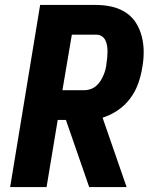

<svg xmlns="http://www.w3.org/2000/svg" viewBox="-20 -755 640 775"><path d="M168 0H21L142 -735H368Q401 -735 431.5 -728Q462 -721 487.5 -704.5Q513 -688 529 -662.5Q545 -637 552.5 -607Q560 -577 560 -545Q560 -513 554 -481Q549 -449 537.5 -417Q526 -385 505 -357Q484 -329 455 -309.5Q426 -290 394 -280L491 0H340L246 -271H213ZM232 -391H322Q334 -391 346.5 -395.5Q359 -400 369 -409Q379 -418 386 -429Q393 -440 398 -452Q403 -464 406 -476Q409 -488 410 -500Q412 -512 413 -524Q414 -536 414 -548Q414 -560 412 -571.5Q410 -583 405 -593Q400 -603 390.5 -609Q381 -615 369 -615H270Z"/></svg>

Font: Iosevka Aile Heavy Oblique
Style: Regular
Weight: 900
Italic angle: -9°
Designer: Belleve Invis
Foundry: Belleve Invis
Version: Version 31.1.0; ttfautohint (v1.8.4)